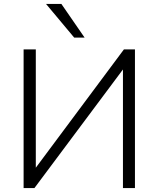

<svg xmlns="http://www.w3.org/2000/svg" viewBox="-20 -956 806 976"><path d="M100 0V-705H162V-86H149L610 -705H666V0H605V-619H617L155 0ZM357 -765 214 -936H292L410 -765Z"/></svg>

Font: Nunito Sans 10pt Light
Style: Regular
Weight: 300
Designer: Vernon Adams
Foundry: Vernon Adams
Version: Version 3.101;gftools[0.9.27]